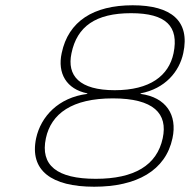

<svg xmlns="http://www.w3.org/2000/svg" viewBox="-20 -699 720 728"><path d="M408 -326C563 -326 617 -268 597 -175C575 -72 489 -21 343 -21C196 -21 132 -72 154 -175C174 -268 253 -326 408 -326ZM117 -175C91 -52 176 9 337 9C498 9 608 -52 634 -175C653 -263 610 -330 513 -343V-345C606 -363 660 -427 675 -498C701 -619 630 -679 483 -679C334 -679 239 -618 214 -498C197 -421 232 -361 311 -345V-343C201 -329 135 -257 117 -175ZM251 -497C272 -599 343 -649 477 -649C610 -649 659 -599 638 -497C620 -412 549 -357 415 -357C281 -357 233 -412 251 -497Z"/></svg>

Font: LT Wave Text Thin Italic
Style: Regular
Weight: 100
Designer: Daniel Lyons
Version: Version 2.5 (Glyphs App)